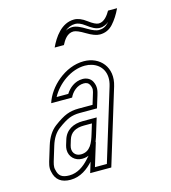

<svg xmlns="http://www.w3.org/2000/svg" viewBox="-103 -754 750 843"><g transform="rotate(-15 272.5 -332.0)"><path d="M219.3 -48 204.7 0H300.7L404.9 -341C429.8 -422.2 377.9 -482 304 -482C218.1 -482 139.9 -409.5 118.9 -341H213.9C224.4 -364.3 248.2 -388 279.3 -388C291.9 -388 300.5 -383.3 305 -374C314.1 -355 310.9 -347.5 304.9 -328L292.4 -287H228.4C208.4 -287 190.3 -283.8 174 -277.5C157.7 -271.2 138.1 -259.3 115.1 -242C92.2 -224.7 75.3 -198.3 64.5 -163L48 -109C42.3 -90.3 35.2 -70.7 40.9 -50C48.2 -12.7 72.8 6 114.8 6C160.2 6 195 -21.2 219.3 -48ZM232.6 -209H268.6L254.5 -163C244.2 -129.4 230.5 -90 187.2 -90C160.6 -90 144.9 -111.9 153.5 -140L160.8 -164C170.2 -194.9 194.4 -209 232.6 -209ZM411.7 -625C401.1 -625 385.9 -632.5 366.1 -647.5C346.4 -662.5 327.8 -670 310.5 -670C252.7 -670 216.4 -615.3 196.8 -573H238.8C249.4 -593.9 266 -620 294.2 -620C304.9 -620 322 -612.8 345.6 -598.5C369.3 -584.2 388.7 -577 404.1 -577C428.1 -577 448.1 -586 464.3 -604C480.5 -622 494.4 -643.7 506.2 -669H465.2C454.6 -650.8 437.2 -625 411.7 -625ZM204.5 -61.4C181.8 -36.3 151.7 -14 114.8 -14C80 -14 66 -26.1 60.6 -53.8L60.4 -54.6L60.2 -55.3C56.5 -68.6 61 -83.3 67.1 -103.2L83.6 -157.2C93.5 -189.6 108.4 -211.8 127.2 -226C149.3 -242.7 167.7 -253.6 181.3 -258.9C194.9 -264.2 210.5 -267 228.4 -267H307.2L324.1 -322.2C329.6 -340.4 334.6 -358.5 323 -382.7C314.7 -399.9 297.1 -408 279.3 -408C242.8 -408 216.1 -383.9 201.9 -361H148.9C177.8 -414.8 240.1 -462 304 -462C315 -462 325.2 -460.5 334.5 -457.6C377.2 -444.7 403.4 -404.5 385.8 -346.8L285.9 -20H231.7L264.7 -127.8ZM232.6 -229C189.2 -229 154.1 -210.5 141.7 -169.8L134.3 -145.8C132.3 -139 131.2 -132.2 131.1 -125.5C130.9 -94 155.1 -70 187.2 -70C246.7 -70 264.1 -126 273.6 -157.2L295.6 -229ZM411.7 -605C428.6 -605 443 -613.1 452.6 -620.9C450.9 -619 450.6 -618.6 449.4 -617.4C436.8 -603.3 422.7 -597 404.1 -597C394.8 -597 378.2 -602.1 356 -615.6C331.6 -630.4 312.8 -640 294.2 -640C282.4 -640 271.1 -636.3 262.7 -631.6C277.4 -643.6 292.2 -650 310.5 -650C321.9 -650 336.4 -645 354 -631.6C374.7 -615.9 392.4 -605 411.7 -605Z"/></g></svg>

Font: Din Kursivschrift
Style: EngGhost
Weight: 400
Version: Version 1.089